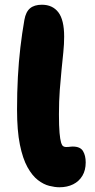

<svg xmlns="http://www.w3.org/2000/svg" viewBox="-20 -780 403 811"><path d="M231 11Q212 11 188 5Q164 -1 140 -19.5Q116 -38 96 -74Q76 -110 64 -169Q52 -228 52 -317Q52 -390 55.5 -454.5Q59 -519 66 -579Q73 -639 83 -696Q89 -730 107 -745Q125 -760 157 -760Q202 -760 226.5 -728Q251 -696 251 -625Q251 -594 247.5 -559.5Q244 -525 240 -485.5Q236 -446 232.5 -399.5Q229 -353 229 -297Q229 -247 231.5 -219Q234 -191 238 -178Q242 -165 247.5 -162Q253 -159 259 -159Q265 -159 270 -159.5Q275 -160 279 -160.5Q283 -161 287 -161Q319 -161 330.5 -142Q342 -123 342 -94Q342 -61 328 -37.5Q314 -14 289 -1.5Q264 11 231 11Z"/></svg>

Font: Shantell Sans ExtraBold
Style: Regular
Weight: 800
Designer: Stephen Nixon, Anya Danilova, Shantell Martin
Foundry: Arrow Type
Version: Version 1.011;[c5ecc13dd]